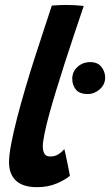

<svg xmlns="http://www.w3.org/2000/svg" viewBox="-20 -737 445 776"><path d="M335 -357Q301 -357 286.5 -375.2Q272 -393.5 272 -418.5Q272 -447 293.2 -466.5Q314.5 -486 345 -486Q374.5 -486 389.8 -466.8Q405 -447.5 405 -423.5Q405 -395.5 383.2 -376.2Q361.5 -357 335 -357ZM262.5 -26.5Q245 -11 209.8 4.2Q174.5 19.5 129.5 19.5Q72.5 19.5 44.5 -7Q16.5 -33.5 16.5 -81Q16.5 -110 25.5 -157Q34.5 -204 49.5 -261.8Q64.5 -319.5 83 -382.2Q101.5 -445 121.2 -506.2Q141 -567.5 158.8 -621.2Q176.5 -675 189.5 -714.5Q222 -717 248.5 -717Q265.5 -717 282.2 -716Q299 -715 318.5 -713Q299 -655 279 -595.8Q259 -536.5 240.8 -479.2Q222.5 -422 206.5 -369.8Q190.5 -317.5 178.5 -273.5Q166.5 -229.5 159.8 -196.5Q153 -163.5 153 -145Q153 -126.5 159.8 -115.5Q166.5 -104.5 183 -104.5Q201.5 -104.5 215 -112.8Q228.5 -121 240 -134.5Q241.5 -129 245 -113.5Q248.5 -98 252.2 -79.2Q256 -60.5 259 -45.5Q262 -30.5 262.5 -26.5Z"/></svg>

Font: Grandstander Thin SemiBold
Style: Italic
Weight: 600
Italic angle: -15°
Version: Version 1.200